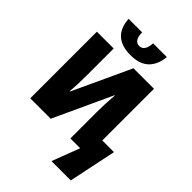

<svg xmlns="http://www.w3.org/2000/svg" viewBox="-327 -1092 1455 1455"><g transform="rotate(45 400.5 -365.0)"><path d="M366 -768Q464 -768 514 -817Q564 -866 572 -953H425Q419 -864 365 -864Q308 -864 307 -953H162Q174 -768 366 -768ZM511 223H718L798 -160H673V-714H453L238 -250H234Q238 -294 239.5 -340Q241 -386 241 -425V-714H61V0H280L496 -468H499Q495 -419 493 -367.5Q491 -316 491 -281V0H596Z"/></g></svg>

Font: Noto Sans Display SemiCondensed Black
Style: Regular
Weight: 900
Width: 4
Designer: Monotype Design Team
Foundry: Monotype Imaging Inc.
Version: Version 1.900